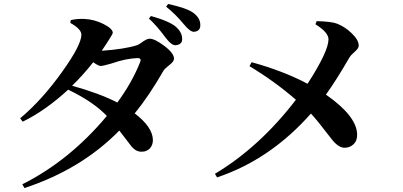

<svg xmlns="http://www.w3.org/2000/svg" viewBox="-20 -871 2040 972"><path d="M677 -577Q617 -575 546 -550Q501 -537 490 -537Q478 -537 452 -556Q399 -489 345 -437Q485 -398 574 -352Q649 -454 690 -558Q697 -577 677 -577ZM338 -769Q371 -777 408 -775Q457 -773 505 -749Q551 -725 551 -705Q551 -699 521 -653Q513 -640 495 -614Q610 -622 673 -642Q683 -645 706 -662Q725 -675 738 -675Q763 -675 810 -640Q861 -602 861 -574Q861 -560 839 -543Q812 -522 807 -512Q734 -385 662 -297Q751 -229 754 -165Q755 -138 739 -120Q723 -103 698 -103Q670 -102 647 -128L584 -210Q392 -14 104 81L93 62Q332 -58 521 -284Q451 -357 325 -417Q210 -311 95 -255L82 -272Q193 -365 295 -508Q392 -644 392 -695Q392 -724 336 -755ZM744 -790Q837 -764 871 -735Q901 -708 902 -677Q905 -645 868 -642Q848 -642 821 -677Q772 -743 734 -777ZM831 -851Q922 -831 956 -808Q993 -782 994 -747Q996 -712 961 -710Q942 -710 910 -749Q868 -800 821 -837Z M1583 -764Q1659 -762 1687 -751Q1727 -735 1760 -703Q1796 -669 1796 -640Q1796 -627 1780 -613Q1757 -593 1749 -580Q1682 -464 1630 -392Q1785 -284 1788 -192Q1789 -159 1770 -141Q1752 -123 1724 -123Q1691 -123 1654 -173Q1583 -266 1554 -296Q1348 -63 1079 27L1068 9Q1295 -127 1478 -366Q1371 -459 1243 -536L1254 -556Q1414 -512 1537 -447Q1643 -611 1643 -672Q1643 -707 1577 -748Z"/></svg>

Font: Source Han Serif JP
Style: Bold
Weight: 700
Designer: Ryoko NISHIZUKA  (kana & ideographs); Frank Grießhammer (Latin, Greek & Cyrillic); Wenlong ZHANG  (bopomofo); Sandoll Co
Foundry: Adobe Systems Incorporated
Version: Version 1.000;PS 1;hotconv 16.6.53;makeotf.lib2.5.65590